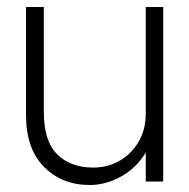

<svg xmlns="http://www.w3.org/2000/svg" viewBox="-20 -520 542 550"><path d="M105.5 -200Q105.5 -115.5 144 -77.8Q182.5 -40 247 -40Q289.5 -40 323.5 -60Q357.5 -80 377.5 -114.8Q397.5 -149.5 397.5 -194.5V-500H447.5V0H397.5V-83Q370.5 -38.5 326.5 -14.2Q282.5 10 237.5 10Q157.5 10 106 -42Q54.5 -94 54.5 -190.5V-500H105.5Z"/></svg>

Font: Overused Grotesk Light
Style: Regular
Weight: 300
Version: Version 0.004